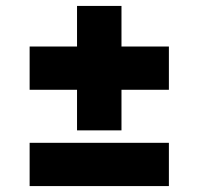

<svg xmlns="http://www.w3.org/2000/svg" viewBox="-20 -628 670 648"><path d="M390 -325V-188H240V-325H80V-471H240V-608H390V-471H550V-325ZM80 0V-146H550V0Z"/></svg>

Font: Overpass Heavy
Style: Regular
Weight: 900
Designer: Delve Withrington, Thomas Jockin
Foundry: Delve Fonts
Version: Version 3.000;DELV;Overpass